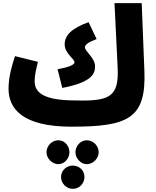

<svg xmlns="http://www.w3.org/2000/svg" viewBox="-20 -780 987 1214"><path d="M432 21C791 21 905 -31 893 -332L876 -760H704L724 -349C732 -168 673 -139 458 -145C254 -145 199 -195 199 -267C199 -306 210 -349 220 -389L75 -425C58 -374 34 -298 34 -219C34 -96 118 21 432 21ZM374 -224C561 -260 581 -313 581 -361C581 -414 517 -455 517 -481C517 -497 539 -514 591 -533L540 -640C436 -602 389 -559 389 -499C389 -443 451 -407 451 -387C451 -370 418 -356 344 -342ZM528 258C570 258 604 220 604 183C604 142 570 107 528 107C490 107 457 142 457 183C457 220 490 258 528 258ZM349 258C389 258 419 220 419 183C419 142 389 107 349 107C308 107 274 142 274 183C274 220 308 258 349 258ZM440 414C483 414 514 379 514 339C514 299 483 267 440 267C399 267 366 299 366 339C366 379 399 414 440 414Z"/></svg>

Font: Noto Sans Arabic SemCond Blk
Style: Regular
Weight: 900
Width: 4
Designer: Monotype Design Team, Nadine Chahine, Nizar Qandah and Khaled Hosny
Foundry: Monotype Imaging Inc.
Version: Version 2.012